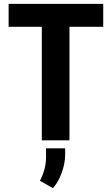

<svg xmlns="http://www.w3.org/2000/svg" viewBox="-20 -731 583 1000"><path d="M517.6 -591.3H341.8V0H197.8V-591.3H24.9V-710.9H517.6ZM219.7 41.5H319.3V78.6Q318.4 123 300.8 170.9Q283.2 218.8 255.4 249L188 210.4Q218.3 152.3 219.7 93.3Z"/></svg>

Font: RobotoCondensed-Bold
Style: Bold
Weight: 700
Designer: Google
Version: Version 2.001240; 2014